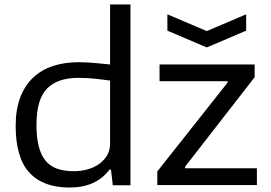

<svg xmlns="http://www.w3.org/2000/svg" viewBox="-20 -828 1209 858"><path d="M728 -764 904 -689 1080 -764V-691L904 -616L728 -691ZM683 -62 997 -459V-465H693V-540H1118V-483L807 -83V-76H1128V-1H683ZM290 10Q173 10 111.5 -56.5Q50 -123 50 -266Q50 -339 70.5 -392.5Q91 -446 128 -481Q165 -516 216.5 -533Q268 -550 331 -550Q372 -550 408 -546Q444 -542 472 -540V-808H563V0H484L476 -70H469Q410 10 290 10ZM311 -63Q343 -63 372.5 -71.5Q402 -80 424 -96Q446 -112 459 -134.5Q472 -157 472 -186V-468Q445 -472 408 -476Q371 -480 329 -480Q237 -480 190 -432Q143 -384 143 -270Q143 -214 153 -174.5Q163 -135 183.5 -110Q204 -85 235.5 -74Q267 -63 311 -63Z"/></svg>

Font: Encode Sans Wide
Style: Regular
Weight: 400
Designer: Pablo Impallari, Andres Torresi
Foundry: Pablo Impallari, Andres Torresi
Version: Version 1.000; ttfautohint (v1.00) -l 8 -r 50 -G 200 -x 14 -